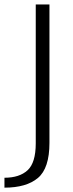

<svg xmlns="http://www.w3.org/2000/svg" viewBox="-84 -613 326 862"><path d="M-64 229.5Q34.5 229.5 86.2 186Q138 142.5 138 28.5V-593H76.5V30.5Q76.5 117.5 40 151.2Q3.5 185 -64 185Z"/></svg>

Font: Anybody Thin Light
Style: Regular
Weight: 300
Version: Version 1.113;gftools[0.9.25]